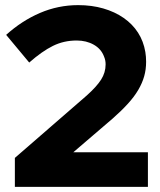

<svg xmlns="http://www.w3.org/2000/svg" viewBox="-20 -729 626 749"><path d="M38 0V-113Q109 -174 178.5 -235Q248 -296 319 -357Q357 -391 374.5 -418.5Q392 -446 392 -478Q392 -494 386 -508Q375 -538 346 -554.5Q317 -571 279 -571Q229 -571 186.5 -550Q144 -529 94 -485L4 -593Q65 -648 136 -678.5Q207 -709 285 -709Q338 -709 383 -696Q428 -683 462.5 -659Q497 -635 518.5 -601.5Q540 -568 547 -526Q550 -508 550 -488Q550 -458 542.5 -431.5Q535 -405 519.5 -378.5Q504 -352 479 -324.5Q454 -297 420 -267Q382 -234 343 -201Q304 -168 266 -135H557V0Z"/></svg>

Font: Rosa Sans Black
Style: Regular
Weight: 900
Designer: Pentagram / MCKL
Foundry: Pentagram / MCKL
Version: Version 1.005;September 16, 2019;FontCreator 11.5.0.2425 64-